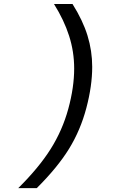

<svg xmlns="http://www.w3.org/2000/svg" viewBox="-20 -745 640 972"><path d="M166 207.5H72.3Q176.8 104 236.3 9.5Q295.9 -85 325.7 -193.8Q355.5 -302.7 355.5 -398.4Q355.5 -483.4 329.8 -563.5Q304.2 -643.6 253.4 -724.6H347.2Q399.4 -641.6 423.1 -564.5Q446.8 -487.3 446.8 -406.2Q446.8 -310.5 417.2 -198.5Q387.7 -86.4 329.6 8.1Q271.5 102.5 166 207.5Z"/></svg>

Font: Cousine
Style: Italic
Weight: 400
Italic angle: -12°
Monospace: yes
Designer: Steve Matteson
Foundry: Monotype Imaging Inc.
Version: Version 1.21